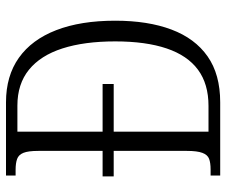

<svg xmlns="http://www.w3.org/2000/svg" viewBox="-77 -677 754 640"><g transform="rotate(-90 300.0 -357.0)"><path d="M35 0V-32H55Q77 -32 90.5 -37Q104 -42 110.5 -59.5Q117 -77 117 -111V-355H32V-392H117V-606Q117 -640 110.5 -656Q104 -672 90 -677Q76 -682 54 -682H35V-714H279Q367 -714 427.5 -671Q488 -628 519.5 -546.5Q551 -465 551 -350Q551 -241 521.5 -162.5Q492 -84 432 -42Q372 0 279 0ZM267 -39Q340 -39 387.5 -74Q435 -109 458.5 -178.5Q482 -248 482 -350Q482 -453 458.5 -526Q435 -599 387.5 -637.5Q340 -676 268 -676H181V-392H340V-355H181V-39Z"/></g></svg>

Font: Noto Serif Khmer Condensed Light
Style: Regular
Weight: 300
Width: 3
Designer: Danh Hong and the Monotype Design Team
Foundry: Monotype Imaging Inc.
Version: Version 2.004